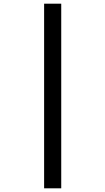

<svg xmlns="http://www.w3.org/2000/svg" viewBox="-20 -771 572 1041"><path d="M219.2 250V-751H312V250Z"/></svg>

Font: UVF Lobster12
Style: Regular
Weight: 400
Designer: Pablo Impallari
Foundry: Pablo Impallari. www.impallari.com
Version: Version 1.004